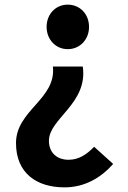

<svg xmlns="http://www.w3.org/2000/svg" viewBox="-20 -594 554 828"><path d="M258 214C345 214 415 173 468 113L386 39C354 72 320 95 276 95C224 95 191 63 191 13C191 -83 360 -147 337 -307H208C224 -167 49 -119 49 23C49 152 137 214 258 214ZM272 -382C325 -382 364 -424 364 -478C364 -533 325 -574 272 -574C220 -574 181 -533 181 -478C181 -424 220 -382 272 -382Z"/></svg>

Font: Noto Sans TC
Style: Bold
Weight: 700
Designer: Ryoko NISHIZUKA 西塚涼子 (kana, bopomofo & ideographs); Paul D. Hunt (Latin, Greek & Cyrillic); Sandoll Communications 산돌커뮤니
Foundry: Adobe
Version: Version 2.004;hotconv 1.0.118;makeotfexe 2.5.65603